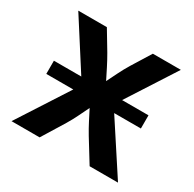

<svg xmlns="http://www.w3.org/2000/svg" viewBox="-126 -679 820 812"><g transform="rotate(30 284.5 -273.0)"><path d="M51.8 -246.6V-311H185.5L35.2 -545.9H174.8L230.5 -453.1Q246.6 -425.3 260 -398.7Q273.4 -372.1 286.1 -346.7Q298.8 -372.1 312 -398.9Q325.2 -425.8 341.8 -453.1L399.4 -545.9H536.1L384.8 -311H513.7V-246.6H383.3L544.4 0H405.8L338.4 -109.4Q322.3 -136.2 308.8 -162.4Q295.4 -188.5 282.7 -213.4Q270.5 -188.5 257.8 -162.4Q245.1 -136.2 229 -109.4L161.6 0H24.4L183.6 -246.6Z"/></g></svg>

Font: Inter-SemiBold
Style: Regular
Weight: 600
Designer: Rasmus Andersson
Foundry: rsms
Version: Version 4.000;git-a52131595